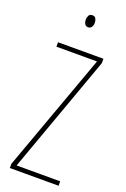

<svg xmlns="http://www.w3.org/2000/svg" viewBox="-172 -964 666 1018"><g transform="rotate(20 161.5 -455.5)"><path d="M303 0H28V-24L269 -689H40V-714H296V-689L57 -25H303ZM163 -911Q177 -911 182.5 -900.5Q188 -890 188 -878Q188 -862 181 -852.5Q174 -843 162 -843Q149 -843 143 -853.5Q137 -864 137 -877Q137 -889 142.5 -900Q148 -911 163 -911Z"/></g></svg>

Font: Noto Sans Lao UI ExtCond Thin
Style: Regular
Weight: 100
Width: 2
Designer: Monotype Design Team
Foundry: Monotype Imaging Inc.
Version: Version 2.000; ttfautohint (v1.8.4.7-5d5b)